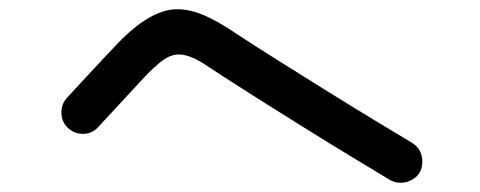

<svg xmlns="http://www.w3.org/2000/svg" viewBox="-20 -566 1040 416"><path d="M825 -176Q795 -194 745.5 -224Q696 -254 639 -289.5Q582 -325 527.5 -359.5Q473 -394 432 -421Q393 -448 368 -448Q351 -448 334.5 -436.5Q318 -425 295 -401L193 -291Q180 -276 159 -276Q142 -276 128 -288Q113 -302 113 -322Q113 -341 125 -354Q162 -394 187 -421Q212 -448 234 -471Q306 -546 364 -546Q392 -546 423 -532.5Q454 -519 492 -493Q530 -468 582.5 -435Q635 -402 690.5 -367.5Q746 -333 794 -304Q842 -275 872 -257Q895 -243 895 -216Q895 -194 880.5 -182Q866 -170 848 -170Q836 -170 825 -176Z"/></svg>

Font: Kiwi Maru Medium
Style: Regular
Weight: 500
Designer: Hiroki-Chan
Version: Version 1.100